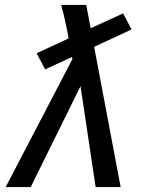

<svg xmlns="http://www.w3.org/2000/svg" viewBox="-20 -755 640 775"><path d="M3 0 272 -516 271 -525 162 -475 128 -540 257 -600Q251 -634 243.5 -668Q236 -702 227 -735H328L346 -641L477 -701L511 -636L360 -566L467 0H366L305 -407L104 0Z"/></svg>

Font: Iosevka Md Ex Obl
Style: Regular
Weight: 500
Width: 7
Italic angle: -9°
Monospace: yes
Designer: Belleve Invis
Foundry: Belleve Invis
Version: Version 32.5.0; ttfautohint (v1.8.4)